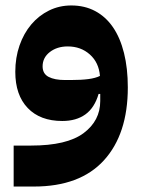

<svg xmlns="http://www.w3.org/2000/svg" viewBox="-20 -443 523 703"><path d="M30 90H94Q225 90 286 44.5Q347 -1 347 -73V-99H341Q326 -48 292.5 -24Q259 0 208 0Q127 0 81.5 -47.5Q36 -95 36 -180Q36 -232 51.5 -276.5Q67 -321 94.5 -353.5Q122 -386 159.5 -404.5Q197 -423 241 -423Q290 -423 328.5 -402.5Q367 -382 393.5 -343.5Q420 -305 434 -249Q448 -193 448 -123Q448 48 360.5 144Q273 240 104 240H30ZM239 -150Q278 -150 304 -153.5Q330 -157 346 -165Q342 -214 309 -243.5Q276 -273 228 -273Q189 -273 162.5 -252.5Q136 -232 136 -200Q136 -173 158 -161.5Q180 -150 218 -150Z"/></svg>

Font: IBM Plex Sans Arabic
Style: Bold
Weight: 700
Designer: Mike Abbink, Paul van der Laan, Pieter van Rosmalen, Wael Morcos, Khajak Apelian
Foundry: Bold Monday
Version: Version 1.2